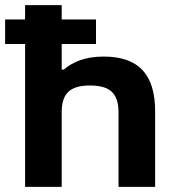

<svg xmlns="http://www.w3.org/2000/svg" viewBox="-50 -730 663 750"><path d="M48 -710V-654H-30V-558H48V0H191V-291C191 -364 222 -396 302 -396C381 -396 413 -364 413 -291V0H556V-295C556 -442 489 -509 355 -509C284 -509 235 -489 199 -458H191V-558H325V-654H191V-710Z"/></svg>

Font: LT Wave Bold
Style: Regular
Weight: 700
Designer: Daniel Lyons
Version: Version 2.5 (Glyphs App)